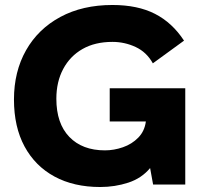

<svg xmlns="http://www.w3.org/2000/svg" viewBox="-20 -740 808 770"><path d="M420 -386H723V0H594L582 -66Q548 -25 494.5 -7.5Q441 10 382 10Q276 10 198.5 -32Q121 -74 78.5 -152.5Q36 -231 36 -341Q36 -453 84.5 -538.5Q133 -624 222 -672Q311 -720 431 -720Q532 -720 601.5 -684.5Q671 -649 718 -577L593 -486Q568 -531 524 -551.5Q480 -572 431 -572Q361 -572 311 -543.5Q261 -515 233.5 -463.5Q206 -412 206 -344Q206 -245 258 -191Q310 -137 401 -137Q437 -137 473 -149.5Q509 -162 534.5 -188Q560 -214 565 -253H420Z"/></svg>

Font: Livvic
Style: Bold
Weight: 700
Designer: Jacques Le Bailly, Baron von Fonthausen
Version: Version 1.001; ttfautohint (v1.8.2)